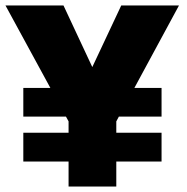

<svg xmlns="http://www.w3.org/2000/svg" viewBox="-44 -680 682 700"><path d="M41 -359.5H545V-255H41ZM41 -196H545V-91H41ZM206 -237.5 -24 -660H187.5L292.5 -435.5L398 -660H608.5L380 -237.5V0H206Z"/></svg>

Font: League Spartan Thin ExtraBold
Style: Regular
Weight: 800
Version: Version 2.002